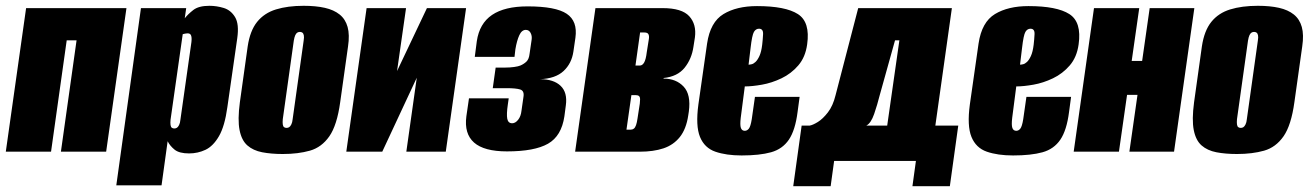

<svg xmlns="http://www.w3.org/2000/svg" viewBox="-30 -523 4514 662"><path d="M-10 0 60 -495H406L336 0H180L234 -384H200L146 0Z M371 116 456 -495H612L607 -460Q618 -474 636.5 -488.5Q655 -503 692 -503Q717 -503 741.5 -495.5Q766 -488 780.5 -464Q795 -440 788 -391L754 -154Q745 -88 725 -53.5Q705 -19 678.5 -6.5Q652 6 622 6Q588 6 572 -7Q556 -20 548 -36L527 116ZM571 -80Q576 -80 580 -82.5Q584 -85 587.5 -92Q591 -99 592 -110L630 -378Q631 -387 630.5 -392.5Q630 -398 628.5 -401.5Q627 -405 624 -406.5Q621 -408 617 -408Q614 -408 611 -407.5Q608 -407 605.5 -406.5Q603 -406 601.5 -405.5Q600 -405 600 -405L558 -110Q557 -99 558 -92Q559 -85 562.5 -82.5Q566 -80 571 -80Z M945 8Q905 8 874 2Q843 -4 823 -21.5Q803 -39 796 -74.5Q789 -110 797 -170L824 -363Q832 -417 856.5 -447.5Q881 -478 921.5 -490.5Q962 -503 1017 -503Q1059 -503 1090 -496Q1121 -489 1141 -473Q1161 -457 1168.5 -430Q1176 -403 1170 -363L1143 -171Q1132 -91 1105.5 -53Q1079 -15 1038.5 -3.5Q998 8 945 8ZM958 -82Q963 -82 967 -84.5Q971 -87 974.5 -94Q978 -101 979 -112L1017 -383Q1019 -395 1017.5 -401.5Q1016 -408 1012.5 -410.5Q1009 -413 1004 -413Q999 -413 995 -410.5Q991 -408 988 -401.5Q985 -395 983 -383L945 -112Q944 -101 945 -94Q946 -87 949.5 -84.5Q953 -82 958 -82Z M1164 0 1234 -495H1370L1339 -278L1442 -495H1577L1507 0H1371L1407 -255Q1377 -191 1347.5 -127.5Q1318 -64 1288 0Z M1718 -1Q1639 -1 1604.5 -31.5Q1570 -62 1578 -122L1587 -184H1724L1721 -163Q1716 -129 1719 -113.5Q1722 -98 1736 -98Q1747 -98 1756.5 -110Q1766 -122 1768 -141L1775 -190Q1778 -210 1763.5 -214.5Q1749 -219 1717 -219H1669L1679 -290H1712Q1728 -290 1742.5 -292Q1757 -294 1764 -297Q1776 -302 1785 -310.5Q1794 -319 1796 -338L1803 -386Q1805 -399 1799.5 -409.5Q1794 -420 1783 -420Q1769 -420 1760.5 -401.5Q1752 -383 1747 -353L1744 -327H1607L1614 -381Q1623 -442 1666.5 -471.5Q1710 -501 1789 -501Q1886 -501 1924 -475.5Q1962 -450 1954 -393L1947 -345Q1941 -304 1913 -278Q1885 -252 1832 -250Q1879 -250 1903 -227Q1927 -204 1921 -160L1916 -122Q1906 -54 1859.5 -27.5Q1813 -1 1718 -1Z M1953 0 2023 -495H2255Q2321 -495 2346.5 -467Q2372 -439 2366 -394L2361 -362Q2355 -320 2330.5 -289.5Q2306 -259 2258 -254V-252Q2301 -252 2327 -224.5Q2353 -197 2345 -138L2343 -125Q2336 -78 2314 -50.5Q2292 -23 2257.5 -11.5Q2223 0 2176 0ZM2130 -76H2145Q2151 -76 2155.5 -79.5Q2160 -83 2163 -91.5Q2166 -100 2168 -114L2176 -166Q2177 -175 2177 -181.5Q2177 -188 2173.5 -191.5Q2170 -195 2162 -195H2147ZM2161 -297H2176Q2185 -297 2191 -307.5Q2197 -318 2200 -343L2207 -387Q2209 -398 2206 -404.5Q2203 -411 2192 -411H2177Z M2527 13Q2474 13 2436.5 0Q2399 -13 2383.5 -51Q2368 -89 2378 -163L2408 -373Q2419 -447 2464.5 -474.5Q2510 -502 2580 -502Q2678 -502 2721 -474.5Q2764 -447 2753 -370Q2747 -326 2722.5 -297.5Q2698 -269 2664.5 -253Q2631 -237 2597 -231Q2563 -225 2538 -225L2524 -117Q2521 -92 2524.5 -82Q2528 -72 2538 -72Q2546 -72 2552 -79.5Q2558 -87 2562 -112L2573 -189H2727L2720 -137Q2712 -74 2690 -41.5Q2668 -9 2628.5 2Q2589 13 2527 13ZM2551 -300Q2555 -300 2561.5 -301.5Q2568 -303 2575 -309.5Q2582 -316 2588.5 -330Q2595 -344 2598 -369Q2600 -386 2601 -405Q2602 -424 2587 -424Q2576 -424 2569.5 -413Q2563 -402 2558 -358Z M2705 119 2734 -90H2762Q2773 -92 2790 -102.5Q2807 -113 2824.5 -135.5Q2842 -158 2851 -195L2929 -495H3252L3195 -90H3274L3245 119H3116L3128 32H2846L2834 119ZM2957 -90H3029L3071 -384H3056L3003 -194Q2995 -162 2984 -130Q2973 -98 2957 -90Z M3463 13Q3410 13 3372.5 0Q3335 -13 3319.5 -51Q3304 -89 3314 -163L3344 -373Q3355 -447 3400.5 -474.5Q3446 -502 3516 -502Q3614 -502 3657 -474.5Q3700 -447 3689 -370Q3683 -326 3658.5 -297.5Q3634 -269 3600.5 -253Q3567 -237 3533 -231Q3499 -225 3474 -225L3460 -117Q3457 -92 3460.5 -82Q3464 -72 3474 -72Q3482 -72 3488 -79.5Q3494 -87 3498 -112L3509 -189H3663L3656 -137Q3648 -74 3626 -41.5Q3604 -9 3564.5 2Q3525 13 3463 13ZM3487 -300Q3491 -300 3497.5 -301.5Q3504 -303 3511 -309.5Q3518 -316 3524.5 -330Q3531 -344 3534 -369Q3536 -386 3537 -405Q3538 -424 3523 -424Q3512 -424 3505.5 -413Q3499 -402 3494 -358Z M3672 0 3742 -495H3898L3872 -313H3908L3934 -495H4088L4018 0H3864L3892 -196H3856L3828 0Z M4235 8Q4195 8 4164 2Q4133 -4 4113 -21.5Q4093 -39 4086 -74.5Q4079 -110 4087 -170L4114 -363Q4122 -417 4146.5 -447.5Q4171 -478 4211.5 -490.5Q4252 -503 4307 -503Q4349 -503 4380 -496Q4411 -489 4431 -473Q4451 -457 4458.5 -430Q4466 -403 4460 -363L4433 -171Q4422 -91 4395.5 -53Q4369 -15 4328.5 -3.5Q4288 8 4235 8ZM4248 -82Q4253 -82 4257 -84.5Q4261 -87 4264.5 -94Q4268 -101 4269 -112L4307 -383Q4309 -395 4307.5 -401.5Q4306 -408 4302.5 -410.5Q4299 -413 4294 -413Q4289 -413 4285 -410.5Q4281 -408 4278 -401.5Q4275 -395 4273 -383L4235 -112Q4234 -101 4235 -94Q4236 -87 4239.5 -84.5Q4243 -82 4248 -82Z"/></svg>

Font: Alumni Sans Black
Style: Italic
Weight: 900
Italic angle: -8°
Version: Version 1.016